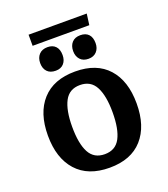

<svg xmlns="http://www.w3.org/2000/svg" viewBox="-141 -861 850 974"><g transform="rotate(-20 284.0 -374.5)"><path d="M44 -247Q44 -369 106 -437.5Q168 -506 284 -506Q400 -506 461.5 -437.5Q523 -369 523 -247Q523 -125 461.5 -56Q400 13 284 13Q168 13 106 -56Q44 -125 44 -247ZM393 -247Q393 -336 367.5 -384.5Q342 -433 284 -433Q226 -433 200.5 -384.5Q175 -336 175 -247Q175 -156 200.5 -108Q226 -60 284 -60Q342 -60 367.5 -108Q393 -156 393 -247ZM311 -606Q311 -635 327 -652.5Q343 -670 372 -670Q401 -670 416.5 -653.5Q432 -637 432 -606Q432 -578 416 -560.5Q400 -543 372 -543Q343 -543 327 -560.5Q311 -578 311 -606ZM133 -606Q133 -635 149.5 -652.5Q166 -670 195 -670Q223 -670 238.5 -653.5Q254 -637 254 -606Q254 -578 238.5 -560.5Q223 -543 195 -543Q165 -543 149 -560Q133 -577 133 -606ZM127 -762H441L433 -702H127Z"/></g></svg>

Font: Andada Pro
Style: Bold
Weight: 700
Designer: Carolina Giovagnoli
Foundry: Huerta Tipografica
Version: Version 3.005; ttfautohint (v1.8.4)